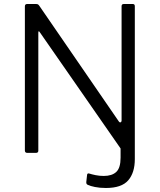

<svg xmlns="http://www.w3.org/2000/svg" viewBox="-20 -762 796 957"><path d="M642 -742Q652 -742 652 -731V31Q652 99 619 137Q586 175 508 175Q477 175 453 170Q429 165 419 160Q414 158 412 155Q410 152 410 146L414 110Q415 100 425 103Q437 107 456.5 111Q476 115 497 115Q538 115 559.5 95Q581 75 581 24V-22L180 -599Q175 -607 173 -606Q171 -605 171 -599V-11Q171 0 159 0H116Q104 0 104 -12V-730Q104 -742 115 -742H159Q165 -742 168.5 -740.5Q172 -739 176 -733L572 -157Q577 -150 581.5 -152.5Q586 -155 586 -160V-731Q586 -742 597 -742H642Z"/></svg>

Font: Libre Franklin Thin Light
Style: Regular
Weight: 300
Version: Version 3.000